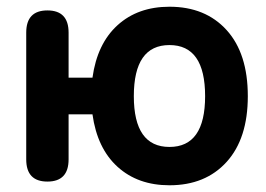

<svg xmlns="http://www.w3.org/2000/svg" viewBox="-20 -540 791 571"><path d="M484 11Q390 11 329.5 -44Q269 -99 255 -200H184V-66Q184 0 121 0Q58 0 58 -66V-443Q58 -509 121 -509Q184 -509 184 -443V-309H255Q269 -410 329.5 -465Q390 -520 484 -520Q591 -520 654 -450.5Q717 -381 717 -254Q717 -128 654 -58.5Q591 11 484 11ZM484 -103Q590 -103 590 -254Q590 -406 484 -406Q378 -406 378 -254Q378 -103 484 -103Z"/></svg>

Font: Zen Maru Gothic Black
Style: Regular
Weight: 900
Designer: Yoshimichi Ohira
Foundry: Positype
Version: Version 1.001